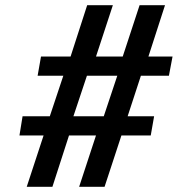

<svg xmlns="http://www.w3.org/2000/svg" viewBox="-20 -720 685 740"><path d="M83 0 148 -198H55L67 -272H172L224 -428H125L138 -502H252L316 -700H415L350 -502H453L518 -700H616L552 -502H645L631 -428H523L472 -272H574L561 -198H448L383 0H285L350 -198H246L182 0ZM263 -272H380L432 -428H315Z"/></svg>

Font: Cuprum Medium
Style: Italic
Weight: 500
Italic angle: -10°
Version: Version 3.000